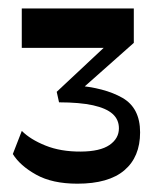

<svg xmlns="http://www.w3.org/2000/svg" viewBox="-20 -894 365 455"><path d="M163.4 -458.7Q103.8 -458.7 65.6 -480.1Q27.4 -501.4 10.4 -529L31.7 -583.8Q51.7 -563.6 87.7 -549.1Q123.7 -534.5 171.6 -534.8Q217.2 -535.1 239.5 -550.4Q261.8 -565.8 261.8 -589.9Q261.8 -610.7 246.8 -624.1Q231.8 -637.5 200.5 -644.5Q169.2 -651.4 119.9 -651.5L114.4 -676.4L238.5 -792.6L242.4 -780.6H31.6V-874H297.1V-792.4L156.5 -667.7L158.3 -691.7Q227.9 -686.3 270 -662.2Q312 -638.2 312 -580.4Q312 -522.1 274.7 -490.4Q237.4 -458.7 163.4 -458.7Z"/></svg>

Font: Savate ExtraLight
Style: Regular
Weight: 200
Designer: Max Esnée
Foundry: Plomb Type
Version: Version 2.000